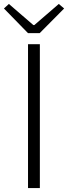

<svg xmlns="http://www.w3.org/2000/svg" viewBox="-36 -953 345 973"><path d="M106 0H166V-729H106ZM106 -785H165L289 -910L262 -933L138 -826H133L9 -933L-16 -910Z"/></svg>

Font: Noto Sans CJK JP Light
Style: Regular
Weight: 300
Designer: Ryoko NISHIZUKA (kana & ideographs); Paul D. Hunt (Latin, Greek & Cyrillic); Wenlong ZHANG (bopomofo); Sandoll Communica
Foundry: Adobe Systems Incorporated
Version: Version 1.004;PS 1.004;hotconv 1.0.82;makeotf.lib2.5.63406